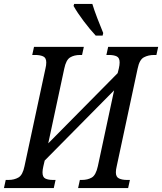

<svg xmlns="http://www.w3.org/2000/svg" viewBox="-48 -951 820 971"><path d="M-28 0 -19 -41H-5Q24 -41 45.5 -53.5Q67 -66 76 -111L182 -605Q186 -621 186 -635Q186 -659 170 -666Q154 -673 130 -673H115L124 -714H376L367 -673H357Q327 -673 306.5 -660.5Q286 -648 277 -604L196 -226L547 -581L553 -605Q555 -613 556 -621Q557 -629 557 -635Q557 -659 542 -666Q527 -673 503 -673H490L499 -714H752L743 -673H731Q702 -673 679.5 -661Q657 -649 648 -604L542 -109Q538 -93 538 -79Q538 -56 554 -48.5Q570 -41 594 -41H609L600 0H347L356 -41H366Q395 -41 416 -53Q437 -65 447 -111L529 -494L178 -139L171 -109Q169 -101 168 -93Q167 -85 167 -79Q167 -55 181.5 -48Q196 -41 220 -41H233L224 0ZM436 -771Q407 -802 375 -844.5Q343 -887 324 -921L327 -931H419Q428 -901 444.5 -858Q461 -815 474 -784L471 -771Z"/></svg>

Font: Noto Serif Condensed
Style: Italic
Weight: 400
Width: 3
Italic angle: -12°
Designer: Monotype Design Team
Foundry: Monotype Imaging Inc.
Version: Version 2.014; ttfautohint (v1.8.4.7-5d5b)